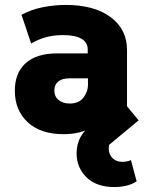

<svg xmlns="http://www.w3.org/2000/svg" viewBox="-20 -538 601 777"><path d="M417 52 354 -24Q307 5 237 5Q144 5 92 -43.5Q40 -92 40 -171Q40 -243 84 -282.5Q128 -322 212 -322H335V-338Q335 -367 309 -381.5Q283 -396 235 -396Q198 -396 166.5 -387.5Q135 -379 106 -362L67 -478Q105 -499 152 -508.5Q199 -518 246 -518Q362 -518 428 -468.5Q494 -419 494 -336V-108L541 -51ZM262 -119Q300 -119 318 -143.5Q336 -168 336 -193V-221H262Q231 -221 215.5 -208Q200 -195 200 -172Q200 -147 217.5 -133Q235 -119 262 -119ZM443 219Q370 219 330 179.5Q290 140 290 83Q290 44 307.5 14Q325 -16 353 -34L441 9Q431 18 425.5 33Q420 48 420 63Q420 86 435 101.5Q450 117 476 117Q493 117 510 110L533 196Q512 209 489 214Q466 219 443 219Z"/></svg>

Font: Braah One
Style: Regular
Weight: 400
Designer: Ashish Kumar
Foundry: Ashish Kumar
Version: Version 1.001; ttfautohint (v1.8.4.7-5d5b);gftools[0.9.29]